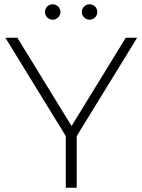

<svg xmlns="http://www.w3.org/2000/svg" viewBox="-20 -876 665 896"><path d="M226 -784C206 -784 190 -800 190 -820C190 -841 206 -856 226 -856C245 -856 262 -841 262 -820C262 -800 245 -784 226 -784ZM398 -784C379 -784 362 -800 362 -820C362 -841 379 -856 398 -856C418 -856 434 -841 434 -820C434 -800 418 -784 398 -784ZM567 -700C567 -700 620 -700 620 -700C620 -700 338 -241 338 -241C338 -241 338 0 338 0C338 0 287 0 287 0C287 0 287 -241 287 -241C287 -241 5 -700 5 -700C5 -700 61 -700 61 -700C61 -700 314 -288 314 -288C314 -288 567 -700 567 -700Z"/></svg>

Font: TamingNoise
Style: Regular
Weight: 500
Designer: Julieta Ulanovsky
Foundry: Julieta Ulanovsky
Version: ""